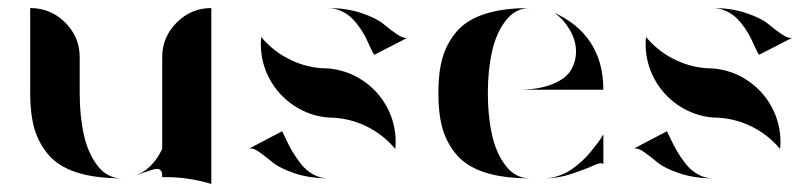

<svg xmlns="http://www.w3.org/2000/svg" viewBox="-20 -443 2018 477"><path d="M178 -211Q178 -154 188.5 -107.5Q199 -61 223 -30.5Q247 0 282 0Q215 0 169.5 -15Q124 -30 99.5 -59.5Q75 -89 65 -125Q55 -161 55 -211V-423Q106 -423 142 -387Q178 -351 178 -301V-212ZM383 -301Q383 -351 419 -387Q455 -423 505 -423V14Q446 -4 383 -3V-5Q383 -10 382.5 -12.5Q382 -15 380 -18.5Q378 -22 374.5 -23Q371 -24 363 -22.5Q355 -21 344 -16V-17Q329 -11 311 -5Q357 -19 383 -73Z M795 -273Q842 -269 880.5 -243.5Q919 -218 941 -177.5Q963 -137 963 -90Q963 -82 962 -73Q931 -110 887.5 -130.5Q844 -151 795 -151Q749 -155 710.5 -180.5Q672 -206 650 -246.5Q628 -287 628 -334Q628 -342 629 -351Q660 -314 703.5 -293.5Q747 -273 795 -273ZM910 -307Q907 -310 901.5 -322Q896 -334 890.5 -346Q885 -358 875 -372.5Q865 -387 854.5 -397.5Q844 -408 828 -415.5Q812 -423 795 -423Q841 -423 878 -410.5Q915 -398 932.5 -383.5Q950 -369 966 -358Q982 -347 992 -349ZM681 -117Q683 -113 690.5 -97Q698 -81 706.5 -66.5Q715 -52 727.5 -36Q740 -20 757.5 -10Q775 0 796 0Q749 0 712 -12.5Q675 -25 657.5 -39.5Q640 -54 624.5 -65Q609 -76 599 -74Z M1332 0Q1349 0 1367 -6Q1385 -12 1399 -21.5Q1413 -31 1426 -43Q1439 -55 1448 -66.5Q1457 -78 1464.5 -87.5Q1472 -97 1475 -103L1479 -109V-35Q1474 -41 1456 -32.5Q1438 -24 1403 -12Q1368 0 1332 0ZM1296 0Q1229 0 1183.5 -15Q1138 -30 1113.5 -59.5Q1089 -89 1079 -125Q1069 -161 1069 -211.5Q1069 -262 1079 -298Q1089 -334 1113.5 -363.5Q1138 -393 1183.5 -408Q1229 -423 1296 -423Q1261 -423 1237 -392.5Q1213 -362 1202.5 -315.5Q1192 -269 1192 -211.5Q1192 -154 1202.5 -107.5Q1213 -61 1237 -30.5Q1261 0 1296 0ZM1266 -220Q1318 -220 1352.5 -234Q1387 -248 1399.5 -270.5Q1412 -293 1411 -318.5Q1410 -344 1395.5 -369Q1381 -394 1358 -411Q1416 -384 1446 -339Q1479 -290 1479 -220Z M1751 -273Q1798 -269 1836.5 -243.5Q1875 -218 1897 -177.5Q1919 -137 1919 -90Q1919 -82 1918 -73Q1887 -110 1843.5 -130.5Q1800 -151 1751 -151Q1705 -155 1666.5 -180.5Q1628 -206 1606 -246.5Q1584 -287 1584 -334Q1584 -342 1585 -351Q1616 -314 1659.5 -293.5Q1703 -273 1751 -273ZM1866 -307Q1863 -310 1857.5 -322Q1852 -334 1846.5 -346Q1841 -358 1831 -372.5Q1821 -387 1810.5 -397.5Q1800 -408 1784 -415.5Q1768 -423 1751 -423Q1797 -423 1834 -410.5Q1871 -398 1888.5 -383.5Q1906 -369 1922 -358Q1938 -347 1948 -349ZM1637 -117Q1639 -113 1646.5 -97Q1654 -81 1662.5 -66.5Q1671 -52 1683.5 -36Q1696 -20 1713.5 -10Q1731 0 1752 0Q1705 0 1668 -12.5Q1631 -25 1613.5 -39.5Q1596 -54 1580.5 -65Q1565 -76 1555 -74Z"/></svg>

Font: Oscilla
Style: Regular
Weight: 400
Designer: Ryan Lin
Version: Version 1.0